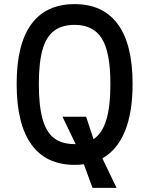

<svg xmlns="http://www.w3.org/2000/svg" viewBox="-20 -786 725 934"><path d="M478 -16 547 128H430L388 13Q367 16 343 16Q204 16 132.5 -83.5Q61 -183 61 -378Q61 -571 132.5 -668.5Q204 -766 343 -766Q481 -766 553 -668.5Q625 -571 625 -378Q625 -238 587.5 -147Q550 -56 478 -16ZM343 -85H348L284 -218H399L435 -109Q477 -137 497 -202Q517 -267 517 -378Q517 -532 475.5 -598.5Q434 -665 343 -665Q282 -665 243.5 -636.5Q205 -608 187 -545Q169 -482 169 -378Q169 -271 187 -207Q205 -143 243 -114Q281 -85 343 -85Z"/></svg>

Font: Farro
Style: Regular
Weight: 400
Designer: Aceler Chua
Foundry: Grayscale Limited
Version: Version 1.101